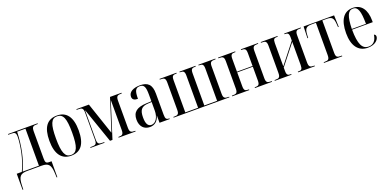

<svg xmlns="http://www.w3.org/2000/svg" viewBox="-2 -1416 5077 2496"><g transform="rotate(-20 2537.0 -167.5)"><path d="M10 210H20L22 153C26 31 55 0 154 0H347C447 0 474 34 479 157L481 210H491V-10H460C415 -10 406 -25 406 -80V-453C406 -515 423 -526 471 -526H489V-536H80V-526H124C169 -526 186 -516 186 -460C186 -407 176 -327 159 -246C141 -165 115 -82 80 -12H10ZM92 -12C159 -157 194 -324 202 -524H317V-12Z M757 10C891 10 960 -78 960 -268C960 -454 888 -545 759 -545C622 -545 555 -455 555 -268C555 -80 630 10 757 10ZM758 0C678 0 646 -74 646 -268C646 -464 675 -535 757 -535C841 -535 870 -464 870 -268C870 -74 841 0 758 0Z M1026 0H1220V-10H1193C1144 -10 1127 -19 1127 -82V-481H1129L1296 0H1330L1485 -488H1487V-81C1487 -19 1468 -10 1421 -10H1415V0H1650V-10H1642C1591 -10 1572 -19 1572 -81V-454C1572 -517 1592 -526 1642 -526H1650V-536H1491L1349 -92L1199 -536H1026V-526H1050C1096 -526 1117 -517 1117 -455V-82C1117 -19 1098 -10 1051 -10H1026Z M1848 10C1911 10 1959 -26 1979 -99H1981V0H2122V-10H2119C2079 -10 2067 -23 2067 -83V-372C2067 -499 2013 -545 1908 -545C1816 -545 1748 -510 1748 -445C1748 -405 1775 -388 1824 -388C1824 -496 1842 -535 1901 -535C1961 -535 1977 -496 1977 -389V-299L1907 -296C1776 -291 1713 -245 1713 -140C1713 -44 1767 10 1848 10ZM1874 -10C1827 -10 1803 -51 1803 -137C1803 -237 1832 -281 1926 -286L1977 -289V-168C1977 -80 1935 -10 1874 -10Z M2176 0H2948V-9H2935C2888 -9 2868 -18 2868 -79V-456C2868 -517 2887 -526 2936 -526H2948V-536H2713V-526H2720C2765 -526 2782 -517 2782 -456V-12H2605V-456C2605 -517 2622 -526 2668 -526H2674V-536H2451V-526H2456C2501 -526 2519 -517 2519 -456V-12H2342V-456C2342 -518 2359 -526 2406 -526H2410V-536H2176V-526H2189C2236 -526 2255 -517 2255 -456V-80C2255 -19 2236 -10 2189 -10H2176Z M2986 0H3223V-10H3218C3171 -10 3154 -18 3154 -80V-270H3370V-80C3370 -19 3353 -10 3307 -10H3301V0H3538V-10H3527C3478 -10 3459 -19 3459 -80V-456C3459 -517 3479 -526 3526 -526H3538V-536H3301V-526H3307C3353 -526 3370 -517 3370 -456V-280H3154V-456C3154 -517 3171 -526 3216 -526H3223V-536H2986V-526H2999C3046 -526 3065 -517 3065 -456V-80C3065 -18 3046 -10 2999 -10H2986Z M3576 0H3807V-10H3799C3761 -10 3744 -18 3744 -76V-122L3962 -398V-78C3962 -19 3946 -10 3910 -10H3898V0H4130V-10H4119C4071 -10 4051 -19 4051 -82V-455C4051 -518 4071 -526 4119 -526H4130V-536H3901V-526H3909C3945 -526 3962 -517 3962 -462V-416L3744 -139V-461C3744 -518 3760 -526 3799 -526H3808V-536H3576V-526H3588C3636 -526 3655 -518 3655 -455V-81C3655 -18 3636 -10 3588 -10H3576Z M4256 0H4509V-10H4491C4442 -10 4425 -19 4425 -81V-526H4482C4557 -526 4578 -505 4584 -416L4587 -375H4597L4591 -536H4169L4164 -375H4174L4176 -416C4181 -506 4202 -526 4278 -526H4336V-81C4336 -19 4318 -10 4269 -10H4256Z M4862 10C4967 10 5016 -49 5016 -91C5016 -107 5007 -119 4992 -123C4980 -40 4939 -1 4876 -1C4789 -1 4748 -79 4747 -281H5033V-301C5033 -457 4966 -545 4851 -545C4728 -545 4658 -451 4658 -263C4658 -90 4730 10 4862 10ZM4943 -291H4747C4751 -466 4782 -535 4851 -535C4918 -535 4942 -465 4943 -291Z"/></g></svg>

Font: Noto Serif Display Condensed
Style: Regular
Weight: 400
Width: 3
Designer: Monotype Design Team
Foundry: Monotype Imaging Inc.
Version: Version 2.009